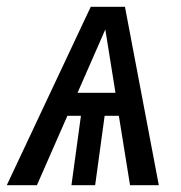

<svg xmlns="http://www.w3.org/2000/svg" viewBox="-47 -547 535 567"><path d="M304 -205H262L234 0H164L192 -205H152L62 0H-27L221 -527H322L422 0H337ZM294 -273 264 -460 182 -273Z"/></svg>

Font: Fira Sans Condensed
Style: Italic
Weight: 400
Width: 3
Italic angle: -8°
Designer: bBox Type GmbH & Carrois Corporate GbR & Edenspiekermann AG
Foundry: bBox Type GmbH & Carrois Corporate GbR & Edenspiekermann AG
Version: Version 4.301